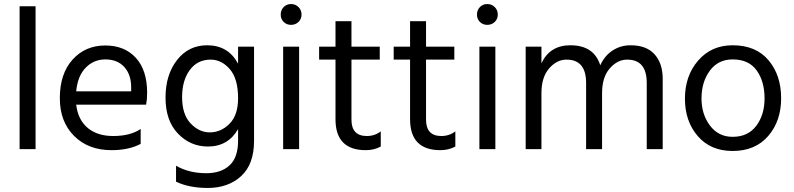

<svg xmlns="http://www.w3.org/2000/svg" viewBox="-20 -738 3928 950"><path d="M156 0H77V-707H156Z M676 -26Q617 5 532 5Q417 5 346.5 -65.5Q276 -136 276 -252Q276 -373 339 -443Q402 -513 501 -513Q596 -513 652 -452Q708 -391 708 -279Q708 -247 703 -220H357Q366 -145 414 -105Q462 -65 540 -65Q625 -65 676 -100ZM501 -444Q444 -444 404 -403Q364 -362 357 -286H629V-306Q629 -369 595 -406.5Q561 -444 501 -444Z M1237 -41Q1237 75 1173 133.5Q1109 192 1008 192Q916 192 851 161V82Q915 119 1001 119Q1074 119 1116 80Q1158 41 1158 -42V-99Q1108 -13 1009 -13Q922 -13 860.5 -77Q799 -141 799 -255Q799 -368 856 -441Q913 -514 1005 -514Q1109 -514 1158 -423V-507H1237ZM881 -257Q881 -172 923 -127.5Q965 -83 1018 -83Q1073 -83 1115.5 -125.5Q1158 -168 1158 -252Q1158 -349 1117 -396Q1076 -443 1022 -443Q957 -443 919 -391.5Q881 -340 881 -257Z M1460 0H1381V-507H1460ZM1457 -703Q1472 -688 1472 -666Q1472 -644 1457 -629.5Q1442 -615 1420 -615Q1398 -615 1383.5 -629.5Q1369 -644 1369 -666Q1369 -688 1383.5 -703Q1398 -718 1420 -718Q1442 -718 1457 -703Z M1864 -13Q1831 5 1790 5Q1640 5 1640 -148V-443H1559V-507H1640V-633H1719V-507H1859V-443H1719V-146Q1719 -65 1795 -65Q1834 -65 1864 -88Z M2233 -13Q2200 5 2159 5Q2009 5 2009 -148V-443H1928V-507H2009V-633H2088V-507H2228V-443H2088V-146Q2088 -65 2164 -65Q2203 -65 2233 -88Z M2431 0H2352V-507H2431ZM2428 -703Q2443 -688 2443 -666Q2443 -644 2428 -629.5Q2413 -615 2391 -615Q2369 -615 2354.5 -629.5Q2340 -644 2340 -666Q2340 -688 2354.5 -703Q2369 -718 2391 -718Q2413 -718 2428 -703Z M3259 0H3180V-328Q3180 -443 3083 -443Q3035 -443 2997 -399.5Q2959 -356 2959 -277V0H2880V-328Q2880 -443 2783 -443Q2735 -443 2697 -399.5Q2659 -356 2659 -277V0H2581V-507H2659V-425Q2701 -514 2802 -514Q2919 -514 2950 -415Q2972 -463 3011.5 -488.5Q3051 -514 3100 -514Q3179 -514 3219 -469Q3259 -424 3259 -348Z M3845 -252Q3845 -139 3781 -65Q3717 9 3605 9Q3496 9 3432.5 -64.5Q3369 -138 3369 -250Q3369 -363 3434.5 -438.5Q3500 -514 3605 -514Q3720 -514 3782.5 -440Q3845 -366 3845 -252ZM3451 -251Q3451 -172 3493 -116.5Q3535 -61 3605 -61Q3681 -61 3722 -115.5Q3763 -170 3763 -251Q3763 -335 3724 -389.5Q3685 -444 3605 -444Q3533 -444 3492 -388Q3451 -332 3451 -251Z"/></svg>

Font: Hind Guntur
Style: Regular
Weight: 400
Version: Version 1.000;PS 1.0;hotconv 1.0.86;makeotf.lib2.5.63406; tt